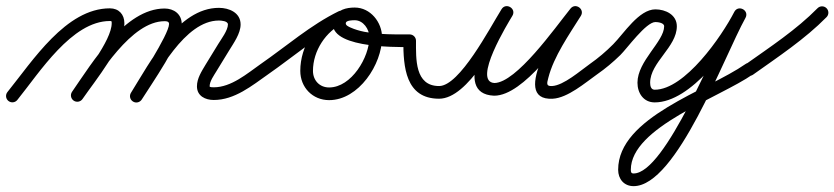

<svg xmlns="http://www.w3.org/2000/svg" viewBox="-35 -306 2764 636"><path d="M-7.2 28.3C1.8 35.6 15 34.2 22.3 25.2C95.8 -65.6 202.8 -236.4 328.9 -236.4C335.2 -236.4 335 -235.8 335 -229.1C335 -171.1 240.6 -55.1 203.7 -2C197.1 7.6 199.5 20.7 209 27.3C218.6 33.9 231.7 31.5 238.3 22C281.4 -40.4 377 -156.7 377 -229.1C377 -258.3 358.6 -278.4 328.9 -278.4C183.5 -278.4 73.1 -104.3 -10.3 -1.2C-17.6 7.8 -16.2 21 -7.2 28.3ZM209 27.3C218.6 33.9 231.7 31.5 238.3 22C295.6 -60.7 399.7 -235.8 510.3 -235.8C517.3 -235.8 525 -234.9 525 -226.5C525 -192 419.7 -31.8 399.1 1.2C393 11 396 24 405.8 30.1C415.6 36.3 428.6 33.3 434.7 23.4C434.7 23.4 434.7 23.4 434.7 23.4C465 -25.1 567 -169.8 567 -226.5C567 -259.2 541 -277.8 510.3 -277.8C378.7 -277.8 271 -99.1 203.7 -2C197.1 7.6 199.5 20.7 209 27.3ZM405.5 30.3C415.3 36.5 428.2 33.5 434.4 23.7C487.7 -61.5 576.7 -238 690.2 -238C697.6 -238 720 -236.6 720 -225C720 -205.5 697.6 -176.2 688.1 -160.5C688.1 -160.5 688.1 -160.5 688.1 -160.5C688.1 -160.5 688.1 -160.5 688.1 -160.5C674.1 -137.7 660.1 -114.8 646.1 -92C646.1 -92 646.1 -91.9 646 -91.9C646 -91.8 645.9 -91.7 645.9 -91.7C632.9 -69.7 617.4 -46.5 617.4 -20C617.4 11.9 644.9 25.2 673.1 25.2C742.2 25.2 799.4 -22 853.1 -59.8C862.6 -66.5 864.8 -79.6 858.2 -89.1C851.5 -98.6 838.4 -100.8 828.9 -94.2C783.8 -62.4 731.2 -16.8 673.1 -16.8C669.1 -16.8 659.4 -16.9 659.4 -20C659.4 -37 673.8 -56.4 682.1 -70.3C682.1 -70.3 682 -70.2 682 -70.2C681.9 -70.1 681.9 -70 681.9 -70C695.9 -92.9 709.9 -115.7 723.9 -138.6C723.9 -138.6 723.9 -138.6 723.9 -138.6C723.9 -138.6 723.9 -138.6 723.9 -138.6C738.9 -163.2 762 -194.9 762 -225C762 -264.2 723.8 -280 690.2 -280C554.2 -280 462 -99.6 398.8 1.4C392.6 11.2 395.6 24.2 405.5 30.3Z M823.7 -65.1C830.3 -55.5 843.4 -53.1 852.9 -59.7C935.2 -116.7 1014.9 -186.8 1104.6 -230.6C1117 -236.7 1118.8 -249.1 1114.3 -258.5C1109.9 -267.9 1099.1 -274.4 1086.5 -268.5C1011.5 -233.8 959.7 -153.9 959.7 -71.2C959.7 -16.8 1000.3 25.7 1055.2 25.7C1153.3 25.7 1230.6 -93.2 1230.6 -182.5C1230.6 -232.5 1191.9 -281 1140 -281C1112.7 -281 1081.3 -274 1071.2 -244.9C1071.2 -244.9 1071.2 -245 1071.2 -245C1071.2 -245 1071.2 -245.1 1071.2 -245.1C1035.9 -146.2 1273.8 -150.1 1322 -150C1333.6 -150 1343 -159.4 1343 -171C1343 -182.6 1333.6 -192 1322 -192C1262.3 -192.1 1181.5 -189.8 1126 -214.8C1120.1 -217.5 1107.8 -222.5 1110.8 -230.9C1110.8 -230.9 1110.8 -231 1110.8 -231C1110.8 -231 1110.8 -231.1 1110.8 -231.1C1113.5 -238.7 1133.6 -239 1140 -239C1168.4 -239 1188.6 -209.2 1188.6 -182.5C1188.6 -116.8 1129.3 -16.3 1055.2 -16.3C1023.5 -16.3 1001.7 -39.9 1001.7 -71.2C1001.7 -137.6 1044 -202.5 1104.2 -230.4C1116.8 -236.2 1118.5 -248.8 1113.9 -258.3C1109.4 -267.9 1098.6 -274.4 1086.2 -268.3C994.4 -223.5 913.1 -152.5 829.1 -94.3C819.5 -87.7 817.1 -74.6 823.7 -65.1Z M1301 -171C1301 -171 1301 -171 1301 -171C1301 -85.3 1307.8 21 1419.5 21C1516.4 21 1612.6 -174.1 1662.1 -253.4C1669.4 -265.1 1663.9 -276.5 1654.9 -282C1645.9 -287.5 1633.2 -287.1 1626.2 -275.2C1595.7 -223.8 1456.6 4.5 1601.4 11C1601.4 11 1601.7 11 1601.9 11C1602.2 11 1602.4 11 1602.5 11C1700 10.5 1825.5 -174.5 1887.6 -251.3C1895.8 -261.5 1890.8 -273.2 1882 -279.5C1873.1 -285.8 1860.4 -286.8 1853.4 -275.6C1831.1 -240 1644.9 29.3 1796.2 21C1845.7 18.2 1903.2 -31.6 1943.1 -59.9C1952.6 -66.6 1954.8 -79.7 1948.1 -89.1C1941.4 -98.6 1928.3 -100.8 1918.9 -94.1C1886.9 -71.4 1832.2 -23.1 1793.8 -21C1773.2 -19.8 1776.7 -30.2 1781.3 -48.1C1799.2 -119 1850.7 -192.1 1889 -253.3C1896 -264.5 1891.6 -275.7 1883.4 -281.5C1875.2 -287.4 1863.2 -287.9 1854.9 -277.7C1803.3 -213.7 1675.5 -31.4 1602.2 -31C1602.2 -31 1602.5 -31 1602.8 -31C1603 -31 1603.3 -31 1603.3 -31C1527.2 -34.4 1649.7 -232.5 1662.3 -253.8C1669.4 -265.7 1664.1 -277 1655.1 -282.4C1646.2 -287.8 1633.7 -287.3 1626.4 -275.6C1586.9 -212.2 1487.5 -21 1419.5 -21C1338.6 -21 1343 -111.8 1343 -171C1343 -182.6 1333.6 -192 1322 -192C1310.4 -192 1301 -182.6 1301 -171Z M1943 -59.8C1943 -59.8 1943 -59.8 1943 -59.8C1970.4 -78.9 1996 -100.3 2019.9 -123.7C2041.8 -145.1 2104.9 -233 2136 -233C2143.9 -233 2165 -230.5 2165 -219C2165 -168.4 2076.6 -104.1 2076.6 -32C2076.6 2.3 2096.5 33.2 2133.7 33.2C2254.1 33.2 2384.5 -149.5 2434.7 -247.4C2441 -259.7 2435 -270.6 2425.9 -275.5C2416.7 -280.4 2404.3 -279.2 2397.6 -267.2C2335.1 -154.2 2169.4 268.6 2063.8 268.6C2055.7 268.6 2054.6 264 2054.6 256.3C2054.6 115.4 2348.1 17.9 2459 -59.8C2468.5 -66.5 2470.9 -79.5 2464.2 -89C2457.5 -98.5 2444.5 -100.9 2435 -94.2C2307 -4.6 2012.6 81.9 2012.6 256.3C2012.6 287.1 2032.1 310.6 2063.8 310.6C2206.4 310.6 2362.5 -117.1 2434.4 -246.8C2441 -258.9 2434.9 -269.9 2425.6 -274.9C2416.2 -279.9 2403.6 -278.8 2397.3 -266.6C2355.7 -185.5 2233.4 -8.8 2133.7 -8.8C2121.1 -8.8 2118.6 -21.6 2118.6 -32C2118.6 -99.3 2207 -150.1 2207 -219C2207 -257.2 2169.4 -275 2136 -275C2081.4 -275 2031.3 -194.7 1996.3 -159.5C1972.5 -135.5 1946.7 -113.6 1919 -94.2C1909.5 -87.6 1907.1 -74.5 1913.8 -65C1920.4 -55.5 1933.5 -53.1 1943 -59.8Z M2429.9 -63.5C2436.6 -54 2449.7 -51.8 2459.2 -58.5C2542.4 -117.7 2631.3 -176.4 2703 -249.3C2711.1 -257.5 2711 -270.8 2702.7 -279C2694.5 -287.1 2681.2 -287 2673 -278.7C2673 -278.7 2673 -278.7 2673 -278.7C2603.1 -207.6 2516 -150.4 2434.8 -92.8C2425.4 -86.1 2423.2 -73 2429.9 -63.5Z"/></svg>

Font: FRB American Cursive Guidelines Medium
Style: Italic
Weight: 500
Italic angle: -25°
Version: Version 2.0;Modular Font Editor K font №1